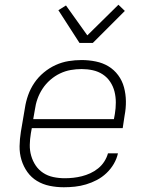

<svg xmlns="http://www.w3.org/2000/svg" viewBox="-20 -781 640 809"><path d="M249 8Q218 8 189 2Q160 -4 136 -18.5Q112 -33 95.5 -56Q79 -79 70.5 -107Q62 -135 62.5 -165Q63 -195 68 -226L85 -326Q89 -353 98.5 -380Q108 -407 124.5 -431.5Q141 -456 164.5 -475.5Q188 -495 214.5 -507Q241 -519 268.5 -523.5Q296 -528 324 -528Q354 -528 383.5 -522Q413 -516 437 -501.5Q461 -487 478 -464Q495 -441 502.5 -413Q510 -385 510.5 -355Q511 -325 505 -294L497 -241H114L110 -219Q106 -195 105.5 -171Q105 -147 111.5 -124.5Q118 -102 130.5 -83.5Q143 -65 162 -52.5Q181 -40 204.5 -35Q228 -30 253 -30Q271 -30 289 -32Q307 -34 325 -38.5Q343 -43 360.5 -51Q378 -59 393.5 -71.5Q409 -84 419.5 -100.5Q430 -117 435 -135H477Q472 -112 459.5 -90.5Q447 -69 428.5 -51.5Q410 -34 388 -22.5Q366 -11 342.5 -4Q319 3 295.5 5.5Q272 8 249 8ZM120 -279H460L464 -301Q468 -325 468 -349Q468 -373 462.5 -395Q457 -417 444.5 -436Q432 -455 413 -467.5Q394 -480 371 -485Q348 -490 324 -490Q301 -490 278 -486Q255 -482 233 -471.5Q211 -461 192 -444.5Q173 -428 159.5 -407.5Q146 -387 138 -364.5Q130 -342 127 -319ZM315 -600 226 -738 258 -758 348 -632 479 -761 506 -735 371 -600Z"/></svg>

Font: Iosevka XLt Ex Obl
Style: Regular
Weight: 200
Width: 7
Italic angle: -9°
Monospace: yes
Designer: Belleve Invis
Foundry: Belleve Invis
Version: Version 32.5.0; ttfautohint (v1.8.4)